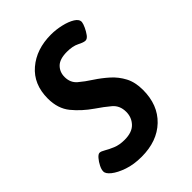

<svg xmlns="http://www.w3.org/2000/svg" viewBox="-167 -604 687 687"><g transform="rotate(-45 176.5 -260.5)"><path d="M138 9Q99 9 68.5 -1.5Q38 -12 20.5 -26Q3 -40 4 -52Q4 -61 10.5 -74Q17 -87 26 -97.5Q35 -108 42 -108Q49 -108 61.5 -100.5Q74 -93 93 -85Q112 -77 138 -77Q176 -77 194.5 -96.5Q213 -116 213 -144Q213 -176 191 -194.5Q169 -213 141 -232Q102 -259 75 -292Q48 -325 48 -376Q48 -448 96 -489Q144 -530 218 -530Q243 -530 269 -524Q295 -518 312 -507.5Q329 -497 328 -483Q327 -475 321 -462Q315 -449 307 -438Q299 -427 290 -427Q281 -427 262.5 -436.5Q244 -446 215 -446Q178 -446 161.5 -429.5Q145 -413 145 -388Q145 -359 165 -342Q185 -325 210 -309Q236 -292 259 -271.5Q282 -251 296.5 -223.5Q311 -196 311 -157Q311 -81 264 -36Q217 9 138 9Z"/></g></svg>

Font: Asap Condensed Condensed Medium
Style: Italic
Weight: 500
Width: 3
Italic angle: -6°
Designer: Pablo Cosgaya
Foundry: Omnibus-Type
Version: Version 3.001; ttfautohint (v1.8.4.7-5d5b)